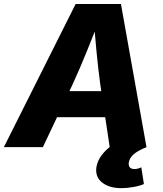

<svg xmlns="http://www.w3.org/2000/svg" viewBox="-45 -748 830 976"><path d="M-25.4 0 339.4 -727.5H569.8L699.7 0H512.7L464.8 -318.4Q454.1 -397 445.6 -485.6Q437 -574.2 430.2 -670.4H469.7Q432.1 -575.2 396.2 -486.6Q360.4 -397.9 323.7 -318.4L172.9 0ZM166 -152.3 187.5 -284.7H581.1L559.1 -152.3ZM572.3 208.5Q510.3 208.5 473.9 179.7Q437.5 150.9 445.3 100.1Q451.2 67.9 472.2 40.3Q493.2 12.7 522.9 -8.3L699.7 0Q655.8 17.6 634.8 36.1Q613.8 54.7 609.9 77.1Q607.4 93.3 614.5 102.3Q621.6 111.3 638.7 111.3Q647.9 111.3 656.7 108.9Q665.5 106.4 673.3 102.5L686.5 187.5Q666 196.8 633.3 202.6Q600.6 208.5 572.3 208.5Z"/></svg>

Font: Inter 17pt ExtraBold
Style: Italic
Weight: 800
Italic angle: -9.3988°
Version: Version 4.001;git-66647c0bb